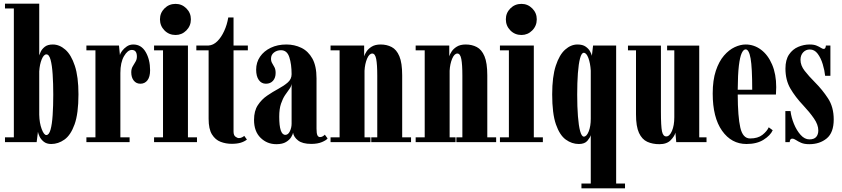

<svg xmlns="http://www.w3.org/2000/svg" viewBox="-20 -770 4560 1040"><path d="M257.5 10Q232.5 10 217 -2.5Q201.5 -15 194.2 -30.8Q187 -46.5 185.5 -56L178.5 0H7V-26H55V-724H7V-750H192.5V-470Q194 -475.5 200.5 -489.8Q207 -504 222.5 -516.5Q238 -529 266 -529Q302 -529 333.8 -501.2Q365.5 -473.5 385.2 -414Q405 -354.5 405 -259Q405 -155 384 -96.5Q363 -38 329.2 -14Q295.5 10 257.5 10ZM231 -38.5Q245.5 -38.5 253.8 -67.8Q262 -97 265.2 -146.8Q268.5 -196.5 268.5 -257.5Q268.5 -317.5 265.2 -367Q262 -416.5 254 -446Q246 -475.5 231.5 -475.5Q217 -475.5 206 -448.8Q195 -422 192.5 -383.5V-148.5Q193.5 -103.5 205.8 -71Q218 -38.5 231 -38.5Z M448 0V-26H497V-497.5H448V-523.5H624.5L629.5 -472Q631.5 -481 641.2 -494.2Q651 -507.5 666.5 -518.2Q682 -529 702 -529Q745.5 -529 769.2 -488Q793 -447 793 -389.5Q793 -354 778.8 -335.2Q764.5 -316.5 740.5 -316.5Q718 -316.5 704.5 -333.5Q691 -350.5 691 -378.5Q691 -397 698.8 -410.2Q706.5 -423.5 714 -435.8Q721.5 -448 721.5 -463.5Q721.5 -499.5 694 -499.5Q671.5 -499.5 651.8 -465.8Q632 -432 632 -374.5V-26H682V0Z M931 -580.5Q895.5 -580.5 871 -605.2Q846.5 -630 846.5 -665.5Q846.5 -700 871 -724.5Q895.5 -749 931 -749Q965 -749 989.5 -724.5Q1014 -700 1014 -665.5Q1014 -630 989.5 -605.2Q965 -580.5 931 -580.5ZM814.5 0V-26H863V-497.5H814.5V-523.5H998V-26H1047V0Z M1234.5 9Q1203.5 9 1175 -1.8Q1146.5 -12.5 1128.2 -41.8Q1110 -71 1110 -126.5V-497.5H1043.5V-523.5H1110Q1135 -525 1156.8 -546.2Q1178.5 -567.5 1194.2 -601.8Q1210 -636 1216.5 -675.5H1245V-523.5H1322.5V-497.5H1245V-57.5Q1245 -37.5 1255.2 -29.8Q1265.5 -22 1274 -22Q1283 -22 1291.2 -26.2Q1299.5 -30.5 1303 -34L1317.5 -14Q1303.5 -3 1283.8 3Q1264 9 1234.5 9Z M1477 11Q1426.5 11 1391.2 -23.8Q1356 -58.5 1356 -120.5Q1356 -169 1376.5 -200.2Q1397 -231.5 1427.5 -252.2Q1458 -273 1488.2 -289.2Q1518.5 -305.5 1539 -323.5Q1559.5 -341.5 1559.5 -368Q1559.5 -422 1547.2 -460Q1535 -498 1502 -498Q1480 -498 1464 -485.5Q1448 -473 1448 -452Q1448 -438 1454.2 -427.8Q1460.5 -417.5 1466.8 -405.5Q1473 -393.5 1473 -375Q1473 -348.5 1458.8 -332.5Q1444.5 -316.5 1420.5 -316.5Q1396 -316.5 1381.8 -336.8Q1367.5 -357 1367.5 -392.5Q1367.5 -432 1388.5 -462.8Q1409.5 -493.5 1446.5 -511.2Q1483.5 -529 1531 -529Q1575 -529 1612.2 -511Q1649.5 -493 1672 -452.8Q1694.5 -412.5 1694.5 -345.5V-72.5Q1694.5 -47.5 1699.2 -37.5Q1704 -27.5 1713.5 -27.5Q1722 -27.5 1729 -32Q1736 -36.5 1739.5 -40.5L1754.5 -20Q1747.5 -10.5 1724 -0.5Q1700.5 9.5 1666 9.5Q1618.5 9.5 1594.8 -9Q1571 -27.5 1567.5 -51Q1566 -42 1557.2 -27.2Q1548.5 -12.5 1529.2 -0.8Q1510 11 1477 11ZM1525.5 -39.5Q1541 -39.5 1550.2 -59Q1559.5 -78.5 1559.5 -100V-316Q1558 -302 1547.5 -287.8Q1537 -273.5 1524.2 -254.8Q1511.5 -236 1502 -208Q1492.5 -180 1492.5 -138Q1492.5 -39.5 1525.5 -39.5Z M1770.5 0V-26H1819.5V-497.5H1770.5V-523.5H1952.5V-465Q1955.5 -475.5 1965 -490.5Q1974.5 -505.5 1993.2 -517.2Q2012 -529 2042 -529Q2075 -529 2101.5 -515.2Q2128 -501.5 2143.2 -465.5Q2158.5 -429.5 2158.5 -362V-26H2206.5V0H1991V-26H2023.5V-359.5Q2023.5 -420.5 2017.8 -450.2Q2012 -480 1996.5 -480Q1980 -480 1968.2 -452Q1956.5 -424 1954.5 -387V-26H1986.5V0Z M2231.5 0V-26H2280.5V-497.5H2231.5V-523.5H2413.5V-465Q2416.5 -475.5 2426 -490.5Q2435.5 -505.5 2454.2 -517.2Q2473 -529 2503 -529Q2536 -529 2562.5 -515.2Q2589 -501.5 2604.2 -465.5Q2619.5 -429.5 2619.5 -362V-26H2667.5V0H2452V-26H2484.5V-359.5Q2484.5 -420.5 2478.8 -450.2Q2473 -480 2457.5 -480Q2441 -480 2429.2 -452Q2417.5 -424 2415.5 -387V-26H2447.5V0Z M2804.5 -580.5Q2769 -580.5 2744.5 -605.2Q2720 -630 2720 -665.5Q2720 -700 2744.5 -724.5Q2769 -749 2804.5 -749Q2838.5 -749 2863 -724.5Q2887.5 -700 2887.5 -665.5Q2887.5 -630 2863 -605.2Q2838.5 -580.5 2804.5 -580.5ZM2688 0V-26H2736.5V-497.5H2688V-523.5H2871.5V-26H2920.5V0Z M3129.5 250V224H3180V-38Q3177 -26 3162.2 -8Q3147.5 10 3115.5 10Q3077.5 10 3044.5 -14Q3011.5 -38 2991.2 -96.5Q2971 -155 2971 -259Q2971 -354.5 2990.5 -414Q3010 -473.5 3041.2 -501.2Q3072.5 -529 3108 -529Q3136 -529 3152.2 -517.5Q3168.5 -506 3176.2 -491.8Q3184 -477.5 3186 -468L3192.5 -523.5H3317.5V224H3365.5V250ZM3142.5 -30Q3157.5 -30 3168.8 -58Q3180 -86 3180 -127V-387.5Q3177.5 -428 3167 -456Q3156.5 -484 3142 -484Q3130 -484 3122 -454.2Q3114 -424.5 3110.2 -373.2Q3106.5 -322 3106.5 -257.5Q3106.5 -191.5 3110.5 -140.2Q3114.5 -89 3122.5 -59.5Q3130.5 -30 3142.5 -30Z M3551.5 11Q3514.5 11 3486 -2Q3457.5 -15 3441.2 -50Q3425 -85 3425 -150.5V-497.5H3381.5V-523H3560V-165.5Q3560 -86 3565.8 -58.5Q3571.5 -31 3589 -31Q3607 -31 3619.8 -60.8Q3632.5 -90.5 3632.5 -135V-497.5H3593.5V-523H3767.5V-26H3807V0H3643L3638.5 -51.5Q3634 -32.5 3613 -10.8Q3592 11 3551.5 11Z M4023.5 10Q3942 10 3891.2 -61.8Q3840.5 -133.5 3840.5 -263.5Q3840.5 -336 3857.5 -386.8Q3874.5 -437.5 3901.5 -468.8Q3928.5 -500 3959.5 -514.5Q3990.5 -529 4019 -529Q4064.5 -529 4102.2 -500.8Q4140 -472.5 4162.2 -420.5Q4184.5 -368.5 4184.5 -298Q4184.5 -278 4183 -258H3976Q3976.5 -137.5 3990 -78.8Q4003.5 -20 4043 -20Q4085 -20 4109.8 -39.5Q4134.5 -59 4144 -80.5L4165.5 -64.5Q4153 -36.5 4116.2 -13.2Q4079.5 10 4023.5 10ZM4019 -502.5Q4007 -502.5 3997.5 -482Q3988 -461.5 3982.2 -413.8Q3976.5 -366 3976 -284H4054.5Q4054.5 -404 4045.8 -453.2Q4037 -502.5 4019 -502.5Z M4363.5 11Q4336.5 11 4319.5 3.5Q4302.5 -4 4291.5 -11.5Q4280.5 -19 4271 -19Q4258.5 -19 4257.5 0H4234V-168.5H4262Q4266 -134.5 4280.5 -99Q4295 -63.5 4316.8 -39.2Q4338.5 -15 4364 -15Q4389.5 -15 4401 -28.2Q4412.5 -41.5 4412.5 -63.5Q4412.5 -94.5 4388.5 -129Q4364.5 -163.5 4331.5 -198.5Q4288 -244.5 4261.2 -290.5Q4234.5 -336.5 4234.5 -398.5Q4234.5 -446 4254 -474.8Q4273.5 -503.5 4303.8 -516.2Q4334 -529 4365.5 -529Q4388.5 -529 4403 -523Q4417.5 -517 4426.5 -511Q4435.5 -505 4442 -505Q4452.5 -505 4453.5 -523.5H4478V-359.5H4449.5Q4446.5 -389 4436.5 -422.2Q4426.5 -455.5 4409.2 -478.8Q4392 -502 4366.5 -502Q4345 -502 4330.5 -486.5Q4316 -471 4316 -446Q4316 -415.5 4338.5 -386.5Q4361 -357.5 4395 -323.5Q4434.5 -284 4465.2 -237Q4496 -190 4496 -123Q4496 -51.5 4458 -20.2Q4420 11 4363.5 11Z"/></svg>

Font: Imbue 50pt ExtraBold
Style: Regular
Weight: 800
Designer: Tyler Finck
Foundry: Etcetera Type Company
Version: Version 1.102; ttfautohint (v1.8.3)